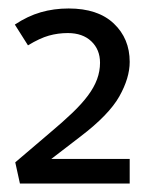

<svg xmlns="http://www.w3.org/2000/svg" viewBox="-20 -878 356 453"><path d="M140 -800Q117 -800 95.5 -794Q74 -788 46 -771L15 -820Q45 -840 76 -849Q107 -858 142 -858Q211 -858 248.5 -822.5Q286 -787 286 -732Q286 -694 261.5 -650.5Q237 -607 170 -556L101 -503H286V-445H27L16 -495L97 -564Q128 -590 150.5 -611.5Q173 -633 187.5 -652.5Q202 -672 209 -691Q216 -710 216 -730Q216 -761 195.5 -780.5Q175 -800 140 -800Z"/></svg>

Font: Ek Mukta
Style: Regular
Weight: 400
Designer: Girish Dalvi and Yashodeep Gholap
Foundry: Ek Type
Version: Version 2.538;PS 1.001;hotconv 16.6.51;makeotf.lib2.5.65220;